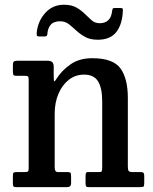

<svg xmlns="http://www.w3.org/2000/svg" viewBox="-20 -770 631 790"><path d="M83.5 -458H46.5Q37.5 -458 35.2 -462Q33 -466 33 -477.5V-501Q33 -512.5 36.5 -516.2Q40 -520 50.5 -520H177Q201 -520 201 -496.5V-458.5Q201 -436.5 203 -435.2Q205 -434 213 -446.5Q233.5 -479.5 269.8 -505Q306 -530.5 359.5 -530.5Q445 -530.5 475.5 -488.8Q506 -447 506 -367V-84.5Q506 -70.5 509.8 -66.2Q513.5 -62 526 -62H559Q568 -62 570.8 -58.5Q573.5 -55 573.5 -45.5V-17.5Q573.5 -4 570.2 -2Q567 0 554 0H346.5Q336.5 0 334.2 -3.5Q332 -7 332 -17V-43.5Q332 -52.5 333.5 -57.2Q335 -62 342.5 -62H387.5Q397 -62 398.8 -65.5Q400.5 -69 400.5 -82.5V-354Q400.5 -407.5 383.5 -435.2Q366.5 -463 326 -463Q290.5 -463 263.2 -441.8Q236 -420.5 220.5 -384Q205 -347.5 205 -302.5V-81Q205 -62 218 -62H258Q267.5 -62 270 -58.8Q272.5 -55.5 272.5 -43V-15.5Q272.5 0 255.5 0H48Q37.5 0 35.2 -3Q33 -6 33 -17V-45.5Q33 -57 36 -59.5Q39 -62 50 -62H81.5Q91 -62 94.5 -64Q98 -66 98 -77.5V-442.5Q98 -453 95 -455.5Q92 -458 83.5 -458ZM382.5 -606.5Q351 -606.5 330 -618.2Q309 -630 292.5 -645.5Q279.5 -657.5 264 -670Q248.5 -682.5 227 -682.5Q201 -682.5 188.5 -668Q176 -653.5 174.5 -627Q173 -620 164 -620H141.5Q133 -620 131.8 -623.8Q130.5 -627.5 131 -635Q135.5 -682.5 166 -716.5Q196.5 -750.5 243 -750.5Q274.5 -750.5 294.8 -738.8Q315 -727 330.5 -711.5Q342.5 -699.5 356.5 -687Q370.5 -674.5 390 -674.5Q436.5 -674.5 441.5 -726Q442.5 -732 444 -734.5Q445.5 -737 453 -737H476Q483 -737 484.5 -734.5Q486 -732 485.5 -726Q483.5 -670.5 458.8 -638.5Q434 -606.5 382.5 -606.5Z"/></svg>

Font: Besley* Narrow Medium
Style: Regular
Weight: 500
Width: 4
Designer: Owen Earl
Foundry: indestructible type*
Version: Version 3.000; ttfautohint (v1.8.3)